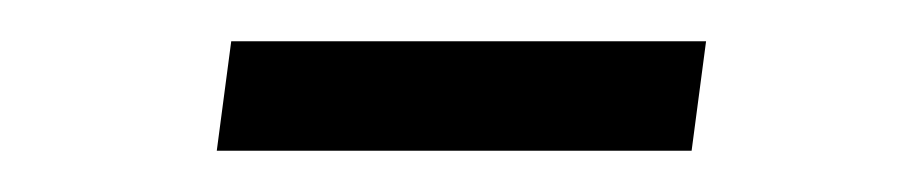

<svg xmlns="http://www.w3.org/2000/svg" viewBox="-20 -551 439 93"><path d="M85 -478H315L322 -531H92Z"/></svg>

Font: Josefin Slab Thin
Style: Bold Italic
Weight: 700
Italic angle: -12°
Version: Version 2.000